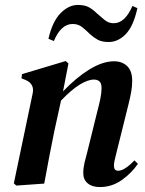

<svg xmlns="http://www.w3.org/2000/svg" viewBox="-20 -743 586 777"><path d="M46 8 36 -1 112 -364Q121 -404 82 -420L67 -426L69 -443L246 -496L257 -486L235 -373Q287 -428 341 -461.5Q395 -495 442 -495Q474 -495 494.5 -475.5Q515 -456 515 -416Q515 -394 511 -371.5Q507 -349 501 -325L450 -120Q446 -104 443.5 -92.5Q441 -81 441 -73Q441 -52 458 -52Q484 -52 524 -94L538 -80Q513 -43 473 -14.5Q433 14 384 14Q353 14 335 -1Q317 -16 317 -42Q317 -63 322 -84.5Q327 -106 334 -131L373 -289Q381 -319 386 -343Q391 -367 391 -386Q391 -406 382.5 -413.5Q374 -421 360 -421Q336 -421 302.5 -400.5Q269 -380 227 -336L200 -213Q189 -160 179 -107Q169 -54 159 0ZM176 -586Q192 -656 225 -689.5Q258 -723 295 -723Q324 -723 341 -713Q358 -703 372 -689Q387 -676 403 -662.5Q419 -649 440 -649Q486 -649 516 -719L536 -710Q520 -637 489 -605Q458 -573 420 -573Q392 -573 375 -582.5Q358 -592 344 -605Q330 -619 313.5 -632.5Q297 -646 274 -646Q227 -646 198 -577Z"/></svg>

Font: DM Serif Text
Style: Italic
Weight: 400
Italic angle: -12°
Designer: Colophon Foundry, Frank Grießhammer
Foundry: Colophon Foundry
Version: Version 5.100; ttfautohint (v1.8.2)